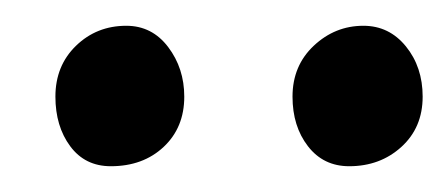

<svg xmlns="http://www.w3.org/2000/svg" viewBox="-20 -643 348 149"><path d="M308 -568Q308 -544 291.5 -529Q275 -514 251 -514Q231 -514 219 -529.5Q207 -545 207 -568Q207 -592 223.5 -607.5Q240 -623 262 -623Q282 -623 295 -607Q308 -591 308 -568ZM123 -568Q123 -544 107 -529Q91 -514 66 -514Q46 -514 34.5 -529.5Q23 -545 23 -568Q23 -592 39 -607.5Q55 -623 78 -623Q98 -623 110.5 -606.5Q123 -590 123 -568Z"/></svg>

Font: GFS Gazis
Style: Regular
Weight: 400
Designer: George Matthiopoulos
Foundry: George Matthiopoulos
Version: Version 1.0